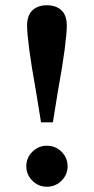

<svg xmlns="http://www.w3.org/2000/svg" viewBox="-20 -696 357 730"><path d="M158 14Q126 14 103 -9Q80 -32 80 -64Q80 -96 103 -119Q126 -142 158 -142Q191 -142 214 -119Q237 -96 237 -64Q237 -32 214 -9Q191 14 158 14ZM158 -676Q193 -676 213.5 -657Q234 -638 234 -598Q234 -571 226 -509Q218 -447 200 -348L181 -231H136L117 -348Q99 -448 91 -509.5Q83 -571 83 -598Q83 -638 103.5 -657Q124 -676 158 -676Z"/></svg>

Font: Source Serif Pro Semibold
Style: Regular
Weight: 600
Designer: Frank Grießhammer
Foundry: Adobe Systems Incorporated
Version: Version 3.000;hotconv 1.0.109;makeotfexe 2.5.65596